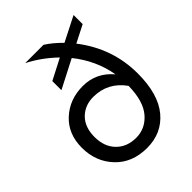

<svg xmlns="http://www.w3.org/2000/svg" viewBox="-215 -850 1005 1005"><g transform="rotate(-45 287.5 -348.0)"><path d="M439.5 -355.5Q418.9 -476.6 337.9 -578.1L180.7 -497.1V-564.5L295.9 -624Q227.5 -690.4 146.5 -731.4H282.2Q324.2 -705.1 367.2 -661.1L503.9 -730.5V-663.1L408.2 -614.3Q525.4 -462.9 525.4 -276.4Q525.4 -124 459.5 -44.9Q393.6 34.2 284.2 34.2Q174.8 34.2 108.9 -35.6Q43 -105.5 43 -208Q43 -310.5 109.9 -372.1Q176.8 -433.6 275.4 -433.6Q374 -433.6 439.5 -355.5ZM445.3 -264.6Q380.9 -354.5 273.4 -354.5Q210.9 -354.5 170.4 -314Q129.9 -273.4 129.9 -201.2Q129.9 -128.9 171.9 -86.4Q213.9 -43.9 281.7 -43.9Q349.6 -43.9 396.5 -98.1Q443.4 -152.3 445.3 -264.6Z"/></g></svg>

Font: GenEi M Gothic v2 Regular
Style: Regular
Weight: 400
Version: Version 2.0